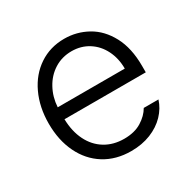

<svg xmlns="http://www.w3.org/2000/svg" viewBox="-128 -666 805 805"><g transform="rotate(-30 274.5 -263.5)"><path d="M44.9 -261.7Q44.9 -341.3 74.5 -404.3Q104 -467.3 157.2 -502.7Q210.4 -538.1 278.3 -538.1Q338.4 -538.1 390.1 -509.3Q441.9 -480.5 473.4 -421.4Q504.9 -362.3 504.9 -276.4V-245.1H111.3Q112.8 -185.5 134.8 -141.4Q156.7 -97.2 196.3 -73Q235.8 -48.8 288.1 -48.8Q338.4 -48.8 372.3 -69.8Q406.2 -90.8 422.9 -120.1H494.1Q482.4 -83 453.9 -53.2Q425.3 -23.4 382.8 -6.3Q340.3 10.7 288.1 10.7Q214.4 10.7 159.4 -23.7Q104.5 -58.1 74.7 -119.9Q44.9 -181.6 44.9 -261.7ZM436.5 -302.7Q436.5 -352.1 416.5 -392.1Q396.5 -432.1 360.6 -454.8Q324.7 -477.5 279.3 -477.5Q232.4 -477.5 195.3 -454.1Q158.2 -430.7 136.5 -390.6Q114.7 -350.6 111.8 -302.7Z"/></g></svg>

Font: Pretendard JP Light
Style: Regular
Weight: 300
Designer: Base glyphs from Inter by Rasmus Andersson; Hangeul glyphs from Noto Sans CJK(Source Han Sans) by Jang Soo-young and Kan
Foundry: Kil Hyung-jin
Version: Version 1.309